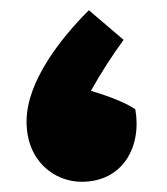

<svg xmlns="http://www.w3.org/2000/svg" viewBox="-20 -349 328 376"><path d="M245 -135C228 -147 193 -161 158 -171C178 -207 199 -239 222 -271L154 -329C100 -275 32 -190 32 -111C32 -33 87 7 140 7C220 7 258 -61 245 -135Z"/></svg>

Font: FilmFarsi Display
Style: Regular
Weight: 400
Designer: Borna Izadpanah
Foundry: Borna Izadpanah
Version: Version 1.000;PS 001.000;hotconv 1.0.88;makeotf.lib2.5.64775